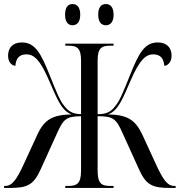

<svg xmlns="http://www.w3.org/2000/svg" viewBox="-20 -930 889 950"><path d="M504 -805C525 -805 542 -820 542 -857C542 -896 525 -910 504 -910C482 -910 466 -896 466 -857C466 -820 482 -805 504 -805ZM339 -805C360 -805 377 -820 377 -857C377 -896 360 -910 339 -910C318 -910 302 -896 302 -857C302 -820 318 -805 339 -805ZM0 0H27C117 0 147 -15 183 -96L261 -268C294 -342 308 -354 381 -355V-86C381 -24 363 -10 318 -10H303V0H542V-10H525C480 -10 463 -24 463 -88V-355C541 -355 555 -343 588 -268L666 -96C702 -15 732 0 822 0H849V-10H843C808 -10 787 -40 749 -123L685 -262C649 -339 609 -362 514 -364C566 -380 591 -452 626 -531C670 -633 701 -661 738 -661C775 -661 790 -640 793 -604C814 -607 829 -626 829 -655C829 -692 807 -720 761 -720C694 -720 666 -665 622 -555C591 -478 572 -430 551 -406C530 -378 509 -365 463 -365V-629C463 -690 480 -704 525 -704H542V-714H303V-704H318C363 -704 381 -690 381 -630V-365C338 -366 318 -380 298 -406C277 -430 258 -478 227 -555C183 -665 155 -720 88 -720C42 -720 20 -692 20 -655C20 -626 34 -607 56 -604C59 -640 74 -661 111 -661C149 -661 179 -633 223 -531C258 -452 283 -380 335 -364C240 -362 199 -339 164 -262L100 -123C62 -40 40 -10 6 -10H0Z"/></svg>

Font: Noto Serif Display Condensed
Style: Regular
Weight: 400
Width: 3
Designer: Monotype Design Team
Foundry: Monotype Imaging Inc.
Version: Version 2.009